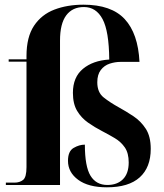

<svg xmlns="http://www.w3.org/2000/svg" viewBox="-20 -789 700 819"><path d="M436 10Q357 10 313.5 -22Q270 -54 270 -103Q270 -144 294 -158Q318 -172 342 -172Q342 -79 366 -39.5Q390 0 438 0Q480 0 504.5 -24.5Q529 -49 529 -96Q529 -136 512.5 -160Q496 -184 470 -199.5Q444 -215 415 -230Q384 -246 355.5 -266Q327 -286 309 -316Q291 -346 291 -393Q291 -460 334 -495.5Q377 -531 446 -535Q445 -656 417.5 -707.5Q390 -759 338 -759Q289 -759 262.5 -723.5Q236 -688 236 -616V0H5V-10H42Q64 -10 78.5 -21.5Q93 -33 93 -76V-526H17V-536H93V-550Q93 -631 125 -679Q157 -727 212 -748Q267 -769 336 -769Q455 -769 512 -707.5Q569 -646 575 -525H494Q471 -525 448 -517.5Q425 -510 410 -490.5Q395 -471 395 -438Q395 -395 422 -373.5Q449 -352 487 -331Q518 -314 549.5 -293Q581 -272 602 -239.5Q623 -207 623 -154Q623 -75 576 -32.5Q529 10 436 10Z"/></svg>

Font: Noto Serif Display SemiCondensed
Style: Bold
Weight: 700
Width: 4
Designer: Monotype Design Team
Foundry: Monotype Imaging Inc.
Version: Version 2.009